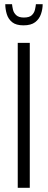

<svg xmlns="http://www.w3.org/2000/svg" viewBox="-20 -889 225 909"><path d="M64 0V-686H121V0ZM91 -769Q56 -769 37.5 -784Q19 -799 12 -822.5Q5 -846 5 -869H37Q38 -858 41.5 -843Q45 -828 57 -817Q69 -806 93 -806Q119 -806 130.5 -817Q142 -828 145.5 -843Q149 -858 150 -869H182Q182 -846 174 -822.5Q166 -799 146.5 -784Q127 -769 91 -769Z"/></svg>

Font: Archivo ExtraCondensed ExtraLight
Style: Regular
Weight: 250
Width: 2
Designer: Hector Gatti
Foundry: Omnibus-Type
Version: Version 2.001